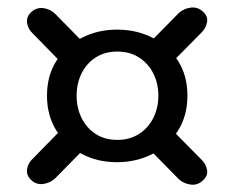

<svg xmlns="http://www.w3.org/2000/svg" viewBox="-20 -597 640 525"><path d="M70.5 -164Q56.5 -151.5 54 -134.5Q51.5 -117.5 66 -104Q80 -91.5 98.2 -94Q116.5 -96.5 130 -108.5L219.5 -199.5L159 -254.5ZM66 -564.5Q51.5 -551 54 -534.2Q56.5 -517.5 70.5 -504.5L159 -414L219.5 -469L130 -560Q116.5 -572.5 98.2 -574.8Q80 -577 66 -564.5ZM534.5 -565.5Q520.5 -578.5 501.8 -576.2Q483 -574 469 -561.5L380 -471L440.5 -416.5L530 -507Q543.5 -520 546.2 -536.5Q549 -553 534.5 -565.5ZM534.5 -103.5Q549 -116 546.2 -132.2Q543.5 -148.5 530 -161.5L440.5 -252L380 -197.5L469 -107Q483 -94.5 501.8 -92.2Q520.5 -90 534.5 -103.5ZM299.5 -153.5Q353 -153.5 396.8 -176Q440.5 -198.5 466.5 -239.5Q492.5 -280.5 492.5 -335.5Q492.5 -390.5 466.5 -431Q440.5 -471.5 397 -493.8Q353.5 -516 300 -516Q247.5 -516 204 -493.8Q160.5 -471.5 134.5 -431Q108.5 -390.5 108.5 -335.5Q108.5 -280.5 134.5 -239.5Q160.5 -198.5 203.8 -176Q247 -153.5 299.5 -153.5ZM300.5 -214.5Q266.5 -214.5 241.5 -230.8Q216.5 -247 203 -274.5Q189.5 -302 189.5 -335.5Q189.5 -369 203 -396.2Q216.5 -423.5 241.5 -439.8Q266.5 -456 300.5 -456Q335 -456 360.2 -439.8Q385.5 -423.5 399.2 -396.2Q413 -369 413 -335.5Q413 -302 399.2 -274.5Q385.5 -247 360.2 -230.8Q335 -214.5 300.5 -214.5Z"/></svg>

Font: Fraunces Black
Style: Regular
Weight: 900
Version: Version 1.000;[b76b70a41]